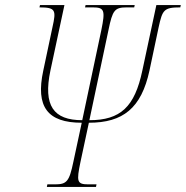

<svg xmlns="http://www.w3.org/2000/svg" viewBox="-20 -734 730 754"><path d="M164 0H357L359 -10H327C282 -10 280 -21 296 -98L329 -252C463 -252 535 -309 567 -457L603 -627C618 -695 623 -705 688 -705L690 -714H594L539 -457C509 -314 453 -262 331 -262L406 -616C422 -694 430 -705 478 -705H507L509 -714H316L314 -705H344C390 -705 394 -694 378 -616L303 -262C190 -262 149 -319 178 -457L233 -714H137L135 -705C199 -705 201 -694 186 -627L150 -457C119 -314 167 -252 301 -252L268 -98C252 -21 242 -10 196 -10H166Z"/></svg>

Font: Noto Serif Display Condensed Thin
Style: Italic
Weight: 100
Width: 3
Italic angle: -12°
Designer: Monotype Design Team
Foundry: Monotype Imaging Inc.
Version: Version 2.009